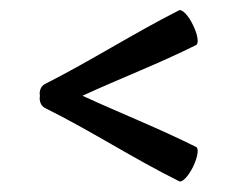

<svg xmlns="http://www.w3.org/2000/svg" viewBox="-20 -454 446 375"><path d="M68 -243C157 -199 241 -144 330 -100C336 -97 348 -110 357 -128C366 -147 369 -164 363 -167C291 -203 215 -233 141 -267C215 -301 291 -330 363 -366C369 -369 366 -387 357 -405C348 -424 336 -436 330 -434C241 -389 157 -335 68 -290C60 -286 56 -276 58 -267C56 -257 60 -247 68 -243Z"/></svg>

Font: Nupuram Light
Style: Regular
Weight: 300
Designer: Santhosh Thottingal (santhosh.thottingal@gmail.com)
Foundry: SMC
Version: Version 1.000